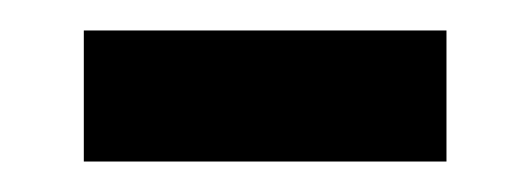

<svg xmlns="http://www.w3.org/2000/svg" viewBox="-20 -316 349 126"><path d="M35 -210V-296H273V-210Z"/></svg>

Font: Noto Sans Telugu ExtraCondensed Medium
Style: Regular
Weight: 500
Width: 2
Designer: Jelle Bosma - Monotype Design Team
Foundry: Monotype Imaging Inc.
Version: Version 2.005; ttfautohint (v1.8.4.7-5d5b)